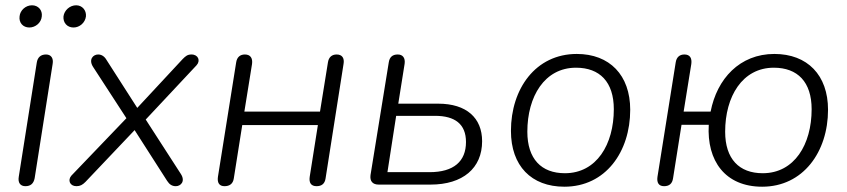

<svg xmlns="http://www.w3.org/2000/svg" viewBox="-20 -698 3202 726"><path d="M76 6C96 6 107 -4 111 -24L179 -456C183 -478 173 -492 154 -492C134 -492 122 -481 119 -461L51 -30C47 -7 57 6 76 6ZM91 -594C114 -594 136 -612 138 -636C141 -659 125 -678 101 -678C77 -678 56 -659 54 -636C51 -612 67 -594 91 -594ZM258 -594C281 -594 302 -612 305 -636C307 -659 291 -678 268 -678C244 -678 223 -659 220 -636C218 -612 234 -594 258 -594Z M269 6C283 6 292 1 303 -10L489 -206L612 -14C621 0 631 6 645 6C663 6 682 -12 664 -40L531 -246L723 -451C739 -468 730 -492 704 -492C689 -492 682 -486 671 -475L499 -290L383 -471C375 -485 364 -492 351 -492C332 -492 314 -473 332 -445L458 -251L250 -34C235 -17 244 6 269 6Z M829 6C848 6 861 -3 864 -23L896 -225H1182L1151 -29C1148 -7 1156 6 1177 6C1196 6 1208 -3 1211 -23L1279 -456C1283 -478 1274 -492 1253 -492C1235 -492 1223 -482 1220 -462L1190 -276H904L933 -456C936 -478 927 -492 906 -492C888 -492 876 -482 873 -462L804 -29C801 -7 809 6 829 6Z M1412 0H1608C1730 0 1803 -62 1803 -164C1803 -252 1744 -306 1637 -306H1486L1510 -457C1513 -479 1503 -492 1484 -492C1464 -492 1453 -482 1450 -462L1381 -36C1378 -13 1389 0 1412 0ZM1604 -47H1445L1478 -260H1625C1700 -260 1742 -229 1742 -161C1742 -88 1696 -47 1604 -47Z M2114 8C2270 8 2363 -124 2363 -283C2363 -414 2285 -494 2161 -494C2005 -494 1912 -362 1912 -203C1912 -71 1989 8 2114 8ZM2116 -43C2027 -43 1974 -97 1974 -200C1974 -333 2039 -442 2158 -442C2248 -442 2301 -388 2301 -285C2301 -152 2236 -43 2116 -43Z M2862 8C3017 8 3111 -124 3111 -283C3111 -414 3033 -494 2908 -494C2777 -494 2691 -400 2667 -276H2565L2594 -456C2597 -478 2589 -492 2568 -492C2550 -492 2538 -482 2535 -462L2466 -29C2463 -7 2471 6 2491 6C2510 6 2522 -3 2525 -24L2557 -226H2660C2652 -90 2722 8 2862 8ZM2864 -43C2775 -43 2722 -97 2722 -200C2722 -333 2787 -442 2906 -442C2996 -442 3049 -388 3049 -285C3049 -152 2984 -43 2864 -43Z"/></svg>

Font: SN Pro Light
Style: Italic
Weight: 300
Italic angle: -8.99998°
Designer: Tobias Whetton
Foundry: Supernotes
Version: Version 1.001;Glyphs 3.2 (3249)